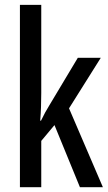

<svg xmlns="http://www.w3.org/2000/svg" viewBox="-20 -780 451 800"><path d="M151.9 -759.8V-392.6Q151.9 -362.8 150.9 -334.2Q149.9 -305.7 147.5 -277.3H150.9Q159.2 -294.9 168 -311Q176.8 -327.1 186 -341.8L304.2 -539.1H399.9L267.6 -328.6L408.7 0H313L207 -258.8L151.9 -192.9V0H63V-759.8Z"/></svg>

Font: Open Sans Condensed Medium
Style: Regular
Weight: 500
Width: 3
Designer: Monotype Design Team
Foundry: Monotype Imaging Inc.
Version: Version 3.000